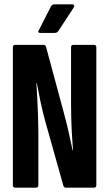

<svg xmlns="http://www.w3.org/2000/svg" viewBox="-20 -861 501 881"><path d="M49 0Q39 0 39 -12V-643Q39 -655 49 -655H180Q188 -655 191 -647L273 -343Q280 -318 287.5 -287Q295 -256 301.5 -225.5Q308 -195 313 -172H315Q313 -198 310.5 -238Q308 -278 307 -317.5Q306 -357 306 -384V-644Q306 -655 316 -655H411Q422 -655 422 -644V-12Q422 0 412 0H282Q274 0 271 -8L187 -307Q175 -351 165.5 -396Q156 -441 149 -479H147Q149 -450 151 -410Q153 -370 154.5 -329.5Q156 -289 156 -260V-12Q156 0 145 0ZM164 -710Q151 -710 158 -722L214 -832Q220 -841 229 -841H313Q318 -841 320 -836.5Q322 -832 318 -826L248 -719Q242 -710 231 -710Z"/></svg>

Font: Sofia Sans Extra Condensed ExtraBold
Style: Regular
Weight: 800
Designer: Botio Nikoltchev, Ani Petrova
Foundry: lettersoup
Version: Version 4.101; ttfautohint (v1.8.4.7-5d5b)